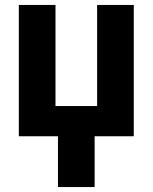

<svg xmlns="http://www.w3.org/2000/svg" viewBox="-20 -550 616 775"><path d="M214 205H362V0H520V-530H372V-122H204V-530H56V0H214Z"/></svg>

Font: Iosevka Sparkle Heavy
Style: Regular
Weight: 900
Designer: Belleve Invis
Foundry: Belleve Invis
Version: Version 4.5.0; ttfautohint (v1.8.3)